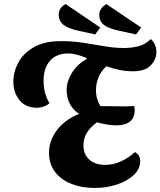

<svg xmlns="http://www.w3.org/2000/svg" viewBox="-20 -907 792 948"><path d="M164 -375Q106 -375 76 -412.5Q46 -450 46 -504Q46 -552 70.5 -598Q95 -644 147 -674Q199 -704 281 -704Q340 -704 393.5 -695.5Q447 -687 496.5 -678.5Q546 -670 592 -670Q630 -670 663 -678.5Q696 -687 725 -714Q753 -688 752 -649Q752 -614 724.5 -584.5Q697 -555 636 -555Q605 -555 572 -561.5Q539 -568 505 -580Q477 -553 465.5 -523Q454 -493 454 -464Q453 -419 476 -383Q496 -383 523.5 -382.5Q551 -382 570 -382Q586 -382 606.5 -382Q627 -382 642 -384Q645 -373 645 -362Q645 -325 621 -306.5Q597 -288 555 -288Q514 -288 459 -303Q392 -256 392 -189Q392 -145 421 -119Q450 -93 500 -93Q539 -93 577 -110Q615 -127 646 -156Q672 -143 672 -111Q672 -72 639.5 -42Q607 -12 556 4.5Q505 21 447 21Q385 21 334 1.5Q283 -18 252.5 -57Q222 -96 222 -153Q222 -211 260 -263Q298 -315 371 -345Q340 -364 324.5 -395Q309 -426 309 -465Q310 -508 336.5 -549.5Q363 -591 409 -616L407 -621Q379 -632 358 -637.5Q337 -643 316 -643Q259 -643 227 -607Q195 -571 195 -508Q195 -479 201.5 -452.5Q208 -426 224 -397Q211 -386 195 -380.5Q179 -375 164 -375ZM652 -737 569 -755Q518 -766 494 -783.5Q470 -801 470 -835Q470 -851 480 -864.5Q490 -878 505 -887L677 -771ZM450 -737 368 -755Q318 -766 294 -784Q270 -802 270 -836Q270 -868 304 -887L475 -771Z"/></svg>

Font: Sansita Swashed SemiBold
Style: Regular
Weight: 600
Designer: Pablo Cosgaya
Foundry: Omnibus-Type
Version: Version 1.003; ttfautohint (v1.8.3)